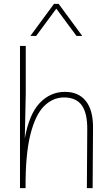

<svg xmlns="http://www.w3.org/2000/svg" viewBox="-20 -979 584 999"><path d="M84 0V-740H114V-491L109 -259Q132 -386 187 -443.5Q242 -501 318 -501Q389 -501 427 -453Q465 -405 464 -312L462 0H432L434 -304Q435 -390 405.5 -431Q376 -472 313 -472Q255 -472 209.5 -427Q164 -382 138 -278.5Q112 -175 113 0ZM408 -792H378L273 -934L168 -792H138L261 -959H285Z"/></svg>

Font: Livvic Thin
Style: Regular
Weight: 250
Designer: Jacques Le Bailly, Baron von Fonthausen
Version: Version 1.001; ttfautohint (v1.8.2)